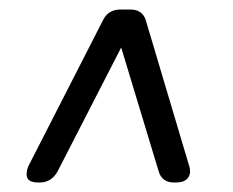

<svg xmlns="http://www.w3.org/2000/svg" viewBox="-20 -704 490 404"><path d="M254 -684Q278 -684 286 -664L378 -355Q380 -350 380 -341Q377 -320 350 -320H346Q321 -320 314 -343L235 -604L101 -343Q88 -320 64 -320H60Q36 -320 36 -337Q36 -346 40 -355L198 -664Q209 -684 234 -684Z"/></svg>

Font: Asap
Style: Italic
Weight: 400
Italic angle: -6°
Designer: Pablo Cosgaya
Foundry: Pablo Cosgaya
Version: Version 1.007;PS 001.007;hotconv 1.0.70;makeotf.lib2.5.58329